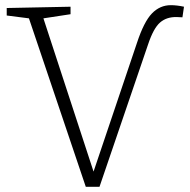

<svg xmlns="http://www.w3.org/2000/svg" viewBox="-20 -721 736 743"><path d="M692 -695 686 -654 664 -655Q625 -656 599.5 -634Q574 -612 553 -549L365 2H312L92 -650L6 -661V-690L253 -695V-666L148 -650L342 -57L510 -555Q537 -637 568 -669Q599 -701 641 -701Q664 -701 692 -695Z"/></svg>

Font: Bitter Pro Light
Style: Regular
Weight: 300
Designer: Sol Matas, and Bitter project Authors
Foundry: Sol Matas
Version: Version 1.010